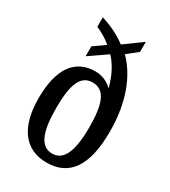

<svg xmlns="http://www.w3.org/2000/svg" viewBox="-189 -856 852 961"><g transform="rotate(30 237.5 -376.0)"><path d="M236 10C367 10 434 -84 434 -283C434 -452 383 -578 305 -656L365 -704V-762L263 -688C214 -725 166 -745 117 -761V-706C145 -694 180 -675 205 -652L140 -606V-549L242 -619C279 -580 304 -528 320 -467C298 -490 262 -508 222 -508C106 -508 41 -423 41 -249C41 -85 109 10 236 10ZM238 -43C170 -43 142 -114 142 -250C142 -386 167 -453 237 -453C308 -453 334 -386 334 -250C334 -114 305 -43 238 -43Z"/></g></svg>

Font: Noto Serif Devanagari ExtraCondensed Medium
Style: Regular
Weight: 500
Width: 2
Designer: Universal Thirst, Indian Type Foundry and the Monotype Design Team
Foundry: Monotype Imaging Inc.
Version: Version 2.004